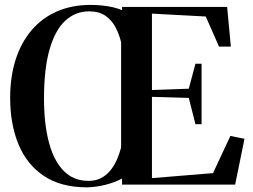

<svg xmlns="http://www.w3.org/2000/svg" viewBox="-20 -772 1058 803"><path d="M490.5 -25.5Q460.5 -9 420.5 1Q380.5 11 343.5 11.5Q235 11.5 163.8 -36Q92.5 -83.5 57.5 -168Q22.5 -252.5 22.5 -362.5Q22.5 -451 45.5 -522.8Q68.5 -594.5 112.2 -645.8Q156 -697 218.2 -724.2Q280.5 -751.5 359.5 -751.5Q382 -751.5 405.2 -749.2Q428.5 -747 450.8 -742Q473 -737 490.5 -729.5V-743H930L945.5 -577H896L840.5 -703L615.5 -715V-395.5L769.5 -401L797.5 -505.5H823V-252.5H797.5L769.5 -362.5L615.5 -367V-27L871 -48L943.5 -203.5L1002.5 -191.5L963.5 0H490.5ZM350 -15.5Q379.5 -15.5 401.8 -26.8Q424 -38 440.5 -57.8Q457 -77.5 468.2 -102.8Q479.5 -128 486.5 -155V-595Q479 -627 463.8 -656.8Q448.5 -686.5 421.8 -705.5Q395 -724.5 353 -724.5Q294.5 -724.5 252 -684.5Q209.5 -644.5 186.8 -563.5Q164 -482.5 164 -359.5Q164 -254.5 184.5 -177Q205 -99.5 246.2 -57.5Q287.5 -15.5 350 -15.5Z"/></svg>

Font: Merriweather 144pt SemiBold
Style: Regular
Weight: 600
Version: Version 2.100